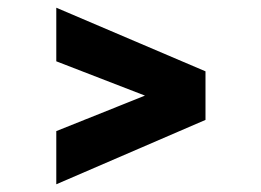

<svg xmlns="http://www.w3.org/2000/svg" viewBox="-20 -547 676 498"><path d="M126 -69V-207L356 -299L126 -388V-527L513 -362V-236Z"/></svg>

Font: Figtree ExtraBold
Style: Regular
Weight: 800
Designer: Erik Kennedy
Foundry: Erik Kennedy
Version: Version 2.002